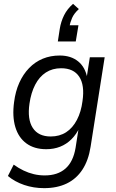

<svg xmlns="http://www.w3.org/2000/svg" viewBox="-20 -787 602 996"><path d="M209 189Q154 189 105.5 172.5Q57 156 21 126L51 67Q76 85 102 97.5Q128 110 155.5 116.5Q183 123 212 123Q279 123 319.5 87.5Q360 52 372 -20L389 -129L394 -128Q377 -91 351 -65Q325 -39 292 -26Q259 -13 220 -13Q158 -13 117 -43Q76 -73 59.5 -128Q43 -183 53 -257Q60 -313 80 -357.5Q100 -402 131 -434Q162 -466 202 -482.5Q242 -499 290 -499Q348 -499 385.5 -468.5Q423 -438 433 -381H429L446 -490H523L450 -26Q439 45 407.5 93Q376 141 326 165Q276 189 209 189ZM243 -79Q289 -79 323 -101Q357 -123 379 -165Q401 -207 408 -263Q420 -345 391 -389Q362 -433 297 -433Q252 -433 218 -411Q184 -389 162.5 -347.5Q141 -306 133 -250Q121 -168 150 -123.5Q179 -79 243 -79ZM280 -572 290 -637Q296 -675 312.5 -708Q329 -741 359 -767L389 -740Q364 -717 354 -694Q344 -671 339 -645L323 -656H387L373 -572Z"/></svg>

Font: Nunito Sans 10pt SemiCondensed
Style: Italic
Weight: 400
Width: 4
Italic angle: -9°
Designer: Vernon Adams
Foundry: Vernon Adams
Version: Version 3.101;gftools[0.9.27]